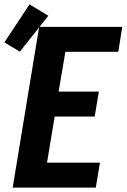

<svg xmlns="http://www.w3.org/2000/svg" viewBox="-50 -858 579 878"><path d="M8 0 129 -735H509L491 -621H249L218 -439H402L383 -325H200L165 -114H407L388 0ZM41 -622 -30 -664 85 -838 171 -786Z"/></svg>

Font: Iosevka SS04 Heavy
Style: Italic
Weight: 900
Italic angle: -9°
Monospace: yes
Designer: Belleve Invis
Foundry: Belleve Invis
Version: Version 19.0.0; ttfautohint (v1.8.4)